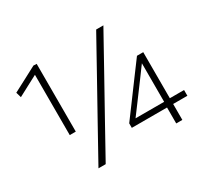

<svg xmlns="http://www.w3.org/2000/svg" viewBox="-145 -921 1201 1128"><g transform="rotate(-30 455.5 -357.0)"><path d="M175.5 -253.5V-662.5Q144 -646 110 -628Q76 -610 38.5 -590L28 -626Q70.5 -648.5 112.2 -670.2Q154 -692 195 -714L216.5 -713V-253.5ZM224 0Q254.5 -55 283.8 -107.8Q313 -160.5 351 -229L489 -477Q528.5 -548 558.2 -601.8Q588 -655.5 620 -713H669Q637 -655.5 607.2 -601.8Q577.5 -548 538 -477L400 -229Q362 -160.5 332.8 -107.8Q303.5 -55 273 0ZM751.5 0V-108H512.5V-138.5Q526 -157 544.8 -182Q563.5 -207 583 -233.5Q602.5 -260 618.5 -281.5L681 -366Q698 -389 715.8 -412.8Q733.5 -436.5 750.5 -459.5H793V-147H889.5V-108H793V0ZM619.5 -226Q603 -204 588.8 -184.8Q574.5 -165.5 559.5 -145.5H753.5V-407Q741.5 -391 729.8 -375Q718 -359 706 -342.5Z"/></g></svg>

Font: Commissioner ExtraLight
Style: Regular
Weight: 200
Designer: Kostas Bartsokas
Foundry: Kostas Bartsokas
Version: Version 1.000; ttfautohint (v1.8.3)